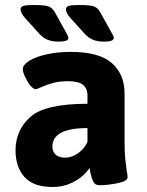

<svg xmlns="http://www.w3.org/2000/svg" viewBox="-20 -738 585 766"><path d="M42 -138Q42 -218 100.5 -271Q159 -324 329 -324V-357Q329 -386 310.5 -400Q292 -414 251 -414Q217 -414 191.5 -407Q166 -400 146 -391Q126 -382 123 -382Q113 -382 101 -397Q89 -412 80 -431.5Q71 -451 71 -462Q71 -479 96 -495Q121 -511 165 -521Q209 -531 262 -531Q375 -531 426 -486.5Q477 -442 477 -364V-176Q477 -130 479.5 -106Q482 -82 486 -53Q489 -40 489 -31Q489 -15 448.5 -7Q408 1 377 1Q359 1 352 -13.5Q345 -28 341.5 -45Q338 -62 337 -68Q331 -57 313 -39.5Q295 -22 263 -7Q231 8 190 8Q113 8 77.5 -32Q42 -72 42 -138ZM329 -172V-227Q189 -227 189 -153Q189 -133 202 -121Q215 -109 239 -109Q267 -109 292 -127Q317 -145 329 -172ZM138 -602 81 -665Q62 -686 62 -701Q62 -711 73.5 -714.5Q85 -718 115 -718Q160 -718 175 -712Q190 -706 200 -687L240 -615Q243 -609 248 -600.5Q253 -592 253 -587Q253 -580 244.5 -576Q236 -572 212 -572Q189 -572 171 -579Q153 -586 138 -602ZM319 -602 262 -665Q243 -686 243 -701Q243 -711 254.5 -714.5Q266 -718 296 -718Q341 -718 356 -712Q371 -706 381 -687L421 -615Q424 -609 429 -600.5Q434 -592 434 -587Q434 -580 425.5 -576Q417 -572 393 -572Q370 -572 352 -579Q334 -586 319 -602Z"/></svg>

Font: Asap-Bold
Style: Bold
Weight: 700
Designer: Pablo Cosgaya
Foundry: Omnibus-Type
Version: Version 2.000; ttfautohint (v1.8)